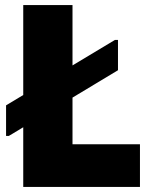

<svg xmlns="http://www.w3.org/2000/svg" viewBox="-20 -740 606 760"><path d="M435 -582H447V-462L15 -202H4V-323ZM72 0V-720H267V-169H534V0Z"/></svg>

Font: Kufam ExtraBold
Style: Regular
Weight: 800
Designer: Wael Morcos, Artur Schmal
Foundry: Original Type
Version: Version 1.300; ttfautohint (v1.8.3)